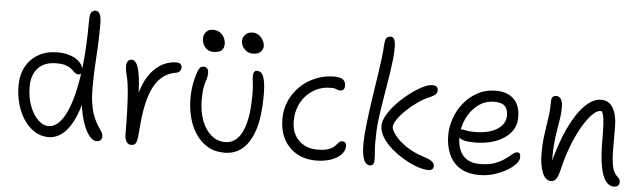

<svg xmlns="http://www.w3.org/2000/svg" viewBox="-48 -941 3793 1135"><g transform="rotate(5 1848.0 -374.0)"><path d="M266 9Q221 9 184 -14Q147 -37 120 -77Q93 -117 78 -169Q63 -221 63 -279Q63 -344 89.5 -392.5Q116 -441 164 -468Q212 -495 275 -495Q323 -495 358 -481.5Q393 -468 412 -446Q431 -424 431 -396Q431 -387 425 -381.5Q419 -376 411 -376Q397 -376 388 -384Q379 -392 367 -403Q355 -414 334 -422Q313 -430 276 -430Q204 -430 166.5 -389.5Q129 -349 129 -279Q129 -216 148 -165.5Q167 -115 197 -85.5Q227 -56 260 -56Q314 -56 355.5 -131.5Q397 -207 421 -352.5Q445 -498 445 -707Q445 -738 455 -749Q465 -760 479 -760Q496 -760 504.5 -741Q513 -722 513 -687Q513 -610 510 -550Q507 -490 503.5 -433Q500 -376 500 -308Q500 -243 508.5 -199Q517 -155 529.5 -127Q542 -99 554 -81Q566 -63 574.5 -49.5Q583 -36 583 -21Q583 -11 575.5 -1.5Q568 8 550 8Q528 8 507 -18.5Q486 -45 470 -91Q454 -137 446 -196Q438 -255 441 -319L474 -328Q455 -207 423.5 -132.5Q392 -58 351.5 -24.5Q311 9 266 9Z M756 12Q744 12 735.5 4.5Q727 -3 722.5 -16.5Q718 -30 718 -47Q718 -111 716 -177Q714 -243 709.5 -299Q705 -355 696 -389Q690 -412 688 -425Q686 -438 686 -451Q686 -468 694 -479Q702 -490 718 -490Q732 -490 744 -472Q756 -454 764 -409.5Q772 -365 774.5 -285.5Q777 -206 772 -84L749 -126Q753 -233 775.5 -305Q798 -377 832 -419Q866 -461 904.5 -479Q943 -497 980 -497Q1000 -497 1007 -488.5Q1014 -480 1014 -469Q1014 -459 1007 -448.5Q1000 -438 983 -436Q932 -427 898.5 -396.5Q865 -366 844 -317Q823 -268 812 -204Q801 -140 796 -64Q794 -34 790 -17.5Q786 -1 778 5.5Q770 12 756 12Z M1310 10Q1250 10 1207 -16.5Q1164 -43 1136 -87Q1108 -131 1095 -184.5Q1082 -238 1082 -291Q1082 -338 1089.5 -379.5Q1097 -421 1112 -460Q1117 -473 1124.5 -479.5Q1132 -486 1144 -486Q1158 -486 1165.5 -476.5Q1173 -467 1173 -451Q1173 -430 1167 -412.5Q1161 -395 1155 -368Q1149 -341 1149 -291Q1149 -222 1169 -168.5Q1189 -115 1225 -84Q1261 -53 1308 -53Q1351 -53 1381.5 -84.5Q1412 -116 1428.5 -180.5Q1445 -245 1445 -344Q1445 -374 1443.5 -393.5Q1442 -413 1440 -427.5Q1438 -442 1438 -458Q1438 -473 1443.5 -481Q1449 -489 1461 -489Q1477 -489 1488 -477Q1499 -465 1505.5 -433.5Q1512 -402 1512 -345Q1512 -225 1487.5 -146.5Q1463 -68 1418 -29Q1373 10 1310 10ZM1423 -588Q1396 -588 1376 -609.5Q1356 -631 1356 -657Q1356 -680 1372.5 -696Q1389 -712 1414 -712Q1437 -712 1453 -700Q1469 -688 1478 -670.5Q1487 -653 1487 -636Q1487 -620 1472.5 -604Q1458 -588 1423 -588ZM1192 -578Q1172 -578 1157 -588Q1142 -598 1133.5 -615Q1125 -632 1125 -652Q1125 -675 1140 -691.5Q1155 -708 1179 -708Q1205 -708 1222 -696Q1239 -684 1247.5 -666Q1256 -648 1256 -629Q1256 -605 1241 -591.5Q1226 -578 1192 -578Z M1854 9Q1787 9 1737.5 -19.5Q1688 -48 1661 -99.5Q1634 -151 1634 -220Q1634 -278 1656.5 -328Q1679 -378 1718.5 -415.5Q1758 -453 1809.5 -474Q1861 -495 1919 -495Q1936 -495 1951.5 -491Q1967 -487 1976.5 -476.5Q1986 -466 1986 -444Q1986 -432 1979.5 -424Q1973 -416 1960 -416Q1950 -416 1943.5 -419Q1937 -422 1929 -424.5Q1921 -427 1904 -427Q1847 -427 1801.5 -399.5Q1756 -372 1729 -323.5Q1702 -275 1702 -211Q1702 -163 1721.5 -128.5Q1741 -94 1775.5 -75Q1810 -56 1854 -56Q1899 -56 1923 -65.5Q1947 -75 1958.5 -87Q1970 -99 1978 -108.5Q1986 -118 1999 -118Q2010 -118 2016.5 -111Q2023 -104 2023 -93Q2023 -63 2000.5 -40Q1978 -17 1939.5 -4Q1901 9 1854 9Z M2520 7Q2491 7 2452 -6.5Q2413 -20 2372.5 -44Q2332 -68 2297.5 -98Q2263 -128 2242 -162Q2221 -196 2221 -229Q2221 -259 2242 -295Q2263 -331 2296.5 -366Q2330 -401 2368.5 -430.5Q2407 -460 2442 -477.5Q2477 -495 2500 -495Q2516 -495 2525 -488.5Q2534 -482 2534 -468Q2534 -452 2523.5 -442Q2513 -432 2493 -424Q2456 -409 2420 -383.5Q2384 -358 2354 -329Q2324 -300 2306 -273Q2288 -246 2288 -229Q2288 -212 2310 -182Q2332 -152 2376.5 -120.5Q2421 -89 2487 -68Q2527 -55 2538.5 -43.5Q2550 -32 2550 -19Q2550 -7 2542.5 0Q2535 7 2520 7ZM2173 10Q2161 10 2149.5 -0.5Q2138 -11 2131 -38.5Q2124 -66 2124 -117Q2124 -158 2131.5 -225.5Q2139 -293 2151 -375Q2163 -457 2176 -541Q2184 -593 2187.5 -623Q2191 -653 2192.5 -670.5Q2194 -688 2194.5 -701Q2195 -714 2198 -731Q2200 -745 2208.5 -752Q2217 -759 2231 -759Q2246 -759 2253 -741Q2260 -723 2258.5 -676.5Q2257 -630 2244 -544Q2232 -470 2223.5 -417.5Q2215 -365 2209 -327Q2203 -289 2199.5 -258Q2196 -227 2194.5 -196.5Q2193 -166 2193 -129Q2193 -97 2195.5 -73.5Q2198 -50 2198 -25Q2198 -7 2191.5 1.5Q2185 10 2173 10Z M2823 10Q2752 10 2707 -18.5Q2662 -47 2640.5 -96.5Q2619 -146 2619 -210Q2619 -260 2637 -310.5Q2655 -361 2689 -402.5Q2723 -444 2770.5 -469.5Q2818 -495 2877 -495Q2943 -495 2982.5 -459Q3022 -423 3022 -349Q3022 -296 2990 -258Q2958 -220 2903 -199.5Q2848 -179 2778 -179Q2716 -179 2693.5 -194Q2671 -209 2671 -227Q2671 -238 2676.5 -243.5Q2682 -249 2696 -249Q2707 -249 2724 -245Q2741 -241 2774 -241Q2829 -241 2869.5 -255Q2910 -269 2932.5 -294.5Q2955 -320 2955 -353Q2955 -391 2936.5 -410Q2918 -429 2874 -429Q2820 -429 2777.5 -397Q2735 -365 2710.5 -313Q2686 -261 2686 -201Q2686 -161 2699 -128Q2712 -95 2741.5 -75Q2771 -55 2820 -55Q2873 -55 2908.5 -68.5Q2944 -82 2967.5 -99Q2991 -116 3006.5 -129.5Q3022 -143 3035 -143Q3046 -143 3050 -136Q3054 -129 3054 -114Q3054 -96 3034.5 -74.5Q3015 -53 2982 -34Q2949 -15 2908 -2.5Q2867 10 2823 10Z M3619 9Q3593 9 3572.5 -17Q3552 -43 3540.5 -103.5Q3529 -164 3529 -265Q3529 -321 3527 -354.5Q3525 -388 3520 -406.5Q3515 -425 3507 -436Q3499 -447 3486 -459Q3505 -461 3518 -454.5Q3531 -448 3538 -433.5Q3545 -419 3546 -396Q3534 -416 3525 -422.5Q3516 -429 3502 -429Q3482 -429 3455.5 -402.5Q3429 -376 3400.5 -328.5Q3372 -281 3346 -215.5Q3320 -150 3301 -72Q3291 -27 3279 -9Q3267 9 3248 9Q3214 9 3196 -36Q3178 -81 3178 -151Q3178 -202 3182.5 -240.5Q3187 -279 3192.5 -312.5Q3198 -346 3202.5 -382Q3207 -418 3207 -465Q3207 -478 3214 -486.5Q3221 -495 3234 -495Q3253 -495 3263.5 -479.5Q3274 -464 3274 -429Q3274 -395 3268.5 -361.5Q3263 -328 3256.5 -288.5Q3250 -249 3246 -198.5Q3242 -148 3246 -81L3234 -73Q3268 -211 3312 -305Q3356 -399 3405 -447.5Q3454 -496 3502 -496Q3549 -496 3573 -454.5Q3597 -413 3597 -342Q3597 -262 3597.5 -203.5Q3598 -145 3606.5 -107Q3615 -69 3638 -50Q3647 -43 3650 -35.5Q3653 -28 3653 -18Q3653 -8 3645.5 0.5Q3638 9 3619 9Z"/></g></svg>

Font: Shantell Sans Light
Style: Regular
Weight: 300
Designer: Stephen Nixon, Anya Danilova, Shantell Martin
Foundry: Arrow Type
Version: Version 1.011;[c5ecc13dd]